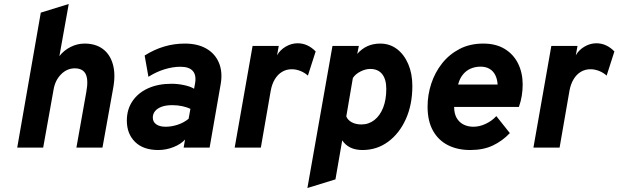

<svg xmlns="http://www.w3.org/2000/svg" viewBox="-20 -742 3108 965"><path d="M66.5 0 185 -678.5 325.5 -722 278.5 -460Q301 -489 334.8 -506Q368.5 -523 405 -523Q460.5 -523 497 -495.8Q533.5 -468.5 547.5 -418.2Q561.5 -368 549 -300L495 0H364L414 -281Q425 -341.5 410.5 -370Q396 -398.5 355.5 -398.5Q317 -398.5 287.2 -368.8Q257.5 -339 249.5 -293L197 0Z M775.5 12Q700 12 658.8 -28.8Q617.5 -69.5 617.5 -136Q617.5 -191.5 645.5 -233.2Q673.5 -275 724 -298Q774.5 -321 842 -321Q873.5 -321 905.2 -314.2Q937 -307.5 955.5 -296L959.5 -318Q968.5 -362 950 -384.2Q931.5 -406.5 887 -406.5Q849 -406.5 807.2 -393.8Q765.5 -381 726 -356L707 -463Q754.5 -493 804.8 -508Q855 -523 909 -523Q973 -523 1017 -497.8Q1061 -472.5 1080.2 -426.8Q1099.5 -381 1089.5 -321L1033.5 0H903L910 -40.5Q888.5 -17 851.5 -2.5Q814.5 12 775.5 12ZM812.5 -105Q842.5 -105 873.2 -115.2Q904 -125.5 928 -145L937 -195Q920.5 -203 896.8 -208.2Q873 -213.5 845.5 -213.5Q815 -213.5 793.2 -205.8Q771.5 -198 759.8 -184Q748 -170 748 -151Q748 -129.5 765.2 -117.2Q782.5 -105 812.5 -105Z M1159.5 0 1249.5 -511H1381L1372.5 -464Q1387.5 -491 1416.2 -507.8Q1445 -524.5 1476 -524.5Q1526.5 -524.5 1566.5 -483.5L1527.5 -362Q1511 -377 1489.5 -385.5Q1468 -394 1446.5 -394Q1419.5 -394 1397.8 -381Q1376 -368 1361.2 -343.5Q1346.5 -319 1340.5 -285L1291 0Z M1525 203 1651 -511H1783.5L1775.5 -471Q1820.5 -523 1891 -523Q1938.5 -523 1974.8 -495.8Q2011 -468.5 2031.8 -420.2Q2052.5 -372 2052.5 -309.5Q2052.5 -216.5 2020 -144Q1987.5 -71.5 1931 -29.8Q1874.5 12 1802 12Q1767 12 1741.5 -0.2Q1716 -12.5 1700 -36.5L1666 159.5ZM1796 -116.5Q1833.5 -116.5 1861.8 -138.8Q1890 -161 1905.8 -201Q1921.5 -241 1921.5 -295Q1921.5 -343.5 1900.8 -369.5Q1880 -395.5 1841 -395.5Q1817 -395.5 1791.5 -382.5Q1766 -369.5 1753.5 -350L1720.5 -157Q1728 -138 1748.5 -127.2Q1769 -116.5 1796 -116.5Z M2343.5 12Q2279.5 12 2231.2 -12.5Q2183 -37 2156 -85.5Q2129 -134 2129 -206Q2129 -265 2147.5 -321.5Q2166 -378 2202 -423.5Q2238 -469 2290 -496Q2342 -523 2409 -523Q2473 -523 2517.2 -495.8Q2561.5 -468.5 2584.2 -422Q2607 -375.5 2607 -317Q2607 -289.5 2602.5 -261Q2598 -232.5 2588 -204.5H2262.5Q2262.5 -171.5 2275 -149.5Q2287.5 -127.5 2309.5 -116.2Q2331.5 -105 2359.5 -105Q2390.5 -105 2422 -120Q2453.5 -135 2474.5 -158.5L2542.5 -73Q2505 -33.5 2457.2 -10.8Q2409.5 12 2343.5 12ZM2282.5 -317H2481Q2479.5 -344 2469.5 -364.2Q2459.5 -384.5 2440.8 -395.8Q2422 -407 2395.5 -407Q2368.5 -407 2345.8 -397.2Q2323 -387.5 2306.5 -367.2Q2290 -347 2282.5 -317Z M2661 0 2751 -511H2882.5L2874 -464Q2889 -491 2917.8 -507.8Q2946.5 -524.5 2977.5 -524.5Q3028 -524.5 3068 -483.5L3029 -362Q3012.5 -377 2991 -385.5Q2969.5 -394 2948 -394Q2921 -394 2899.2 -381Q2877.5 -368 2862.8 -343.5Q2848 -319 2842 -285L2792.5 0Z"/></svg>

Font: Overpass ExtraBold
Style: Italic
Weight: 800
Italic angle: -10°
Designer: Delve Withrington, Dave Bailey, Thomas Jockin
Foundry: Delve Fonts LLC
Version: Version 4.000